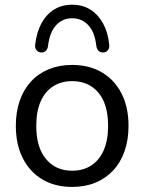

<svg xmlns="http://www.w3.org/2000/svg" viewBox="-20 -764 597 794"><path d="M278.3 9Q207.5 9 155.2 -22Q103 -53 74.2 -109.8Q45.5 -166.6 45.5 -243.7Q45.5 -301.5 61.7 -347.9Q77.8 -394.2 108.6 -427.4Q139.3 -460.5 182.4 -478Q225.5 -495.5 278.3 -495.5Q349.4 -495.5 401.7 -464.5Q454 -433.5 482.8 -377Q511.5 -320.5 511.5 -243.5Q511.5 -185.7 495.2 -139.1Q479 -92.5 448.2 -59.3Q417.4 -26.2 374.7 -8.6Q332 9 278.3 9ZM278.3 -58Q323.5 -58 357 -79.5Q390.5 -101 408.8 -142.5Q427 -184 427 -243.4Q427 -333.5 386.8 -381Q346.5 -428.5 278.5 -428.5Q233.5 -428.5 200 -407.2Q166.5 -386 148.2 -344.8Q130 -303.5 130 -243.5Q130 -154 170.5 -106Q211 -58 278.3 -58ZM150 -547Q138.5 -547.5 131 -556.5Q123.5 -565.5 125.5 -580Q131.5 -630.5 151.2 -667.2Q171 -704 203.2 -724.2Q235.5 -744.5 278.5 -744.5Q321.5 -744.5 353.8 -724.2Q386 -704 406.2 -667.2Q426.5 -630.5 431.5 -580Q433.5 -565.5 426.2 -556.5Q419 -547.5 407 -547Q396 -546.5 388.2 -553.2Q380.5 -560 378.5 -573.5Q372 -631 345.2 -659.8Q318.5 -688.5 278.5 -688.5Q238.5 -688.5 212 -659.8Q185.5 -631 178.5 -573.5Q176.5 -560 169 -553.2Q161.5 -546.5 150 -547Z"/></svg>

Font: Nunito ExtraLight
Style: Regular
Weight: 200
Designer: Vernon Adams
Foundry: Vernon Adams
Version: Version 3.602;April 4, 2023;FontCreator 14.0.0.2856 64-bit